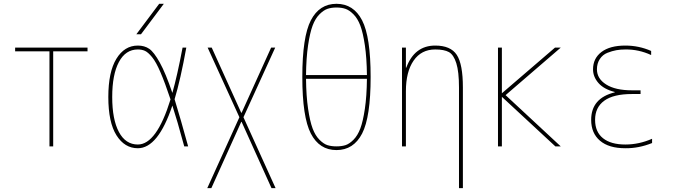

<svg xmlns="http://www.w3.org/2000/svg" viewBox="-20 -770 3540 1010"><path d="M259.8 -500V0H240.2V-500H59.6V-519.5H440.4V-500Z M721.7 -589.8H697.3L817.4 -750H841.8ZM969.7 0H949.2Q911.1 -140.6 886.7 -214.8Q811.5 9.8 705.1 9.8Q635.7 9.8 592.8 -58.1Q549.8 -126 549.8 -259.8Q549.8 -391.6 592.3 -460.9Q634.8 -530.3 705.1 -530.3Q740.2 -530.3 765.1 -513.2Q790 -496.1 820.8 -440.4Q851.6 -384.8 886.7 -281.2Q912.1 -370.1 940.4 -519.5H960Q929.7 -351.6 898.4 -248Q930.7 -142.6 969.7 0ZM877 -247.1Q847.7 -335 824.2 -389.6Q800.8 -444.3 779.8 -469.7Q758.8 -495.1 742.7 -502.4Q726.6 -509.8 705.1 -509.8Q640.6 -509.8 605.5 -443.8Q570.3 -377.9 570.3 -259.8Q570.3 -141.6 605.5 -75.7Q640.6 -9.8 705.1 -9.8Q803.7 -9.8 877 -247.1Z M1249 -128.9 1091.8 219.7H1070.3L1239.3 -153.3L1072.3 -519.5H1093.8L1249 -176.8H1251L1406.2 -519.5H1427.7L1260.7 -153.3L1429.7 219.7H1408.2L1251 -128.9Z M1615.2 -663.1Q1660.2 -750 1750 -750Q1839.8 -750 1884.8 -663.1Q1929.7 -576.2 1929.7 -365.2Q1929.7 -154.3 1884.8 -67.4Q1839.8 19.5 1750 19.5Q1660.2 19.5 1615.2 -67.4Q1570.3 -154.3 1570.3 -365.2Q1570.3 -576.2 1615.2 -663.1ZM1589.8 -355.5Q1590.8 -264.6 1600.6 -198.2Q1610.4 -131.8 1624.5 -94.2Q1638.7 -56.6 1660.6 -34.7Q1682.6 -12.7 1703.1 -6.3Q1723.6 0 1750 0Q1776.4 0 1796.9 -6.3Q1817.4 -12.7 1839.4 -34.7Q1861.3 -56.6 1875.5 -94.2Q1889.6 -131.8 1899.4 -197.8Q1909.2 -263.7 1910.2 -355.5ZM1589.8 -375H1910.2Q1909.2 -465.8 1899.4 -531.7Q1889.6 -597.7 1875.5 -635.3Q1861.3 -672.9 1839.4 -694.8Q1817.4 -716.8 1796.9 -723.6Q1776.4 -730.5 1750 -730.5Q1723.6 -730.5 1703.1 -723.6Q1682.6 -716.8 1660.6 -694.8Q1638.7 -672.9 1624.5 -635.3Q1610.4 -597.7 1600.6 -531.7Q1590.8 -465.8 1589.8 -375Z M2117.2 -414.1Q2160.2 -530.3 2269.5 -530.3Q2350.6 -530.3 2382.8 -481.4Q2415 -432.6 2415 -309.6V219.7H2394.5V-309.6Q2394.5 -392.6 2380.4 -437.5Q2366.2 -482.4 2341.3 -496.1Q2316.4 -509.8 2269.5 -509.8Q2196.3 -509.8 2155.8 -451.2Q2115.2 -392.6 2115.2 -290V0H2094.7V-519.5H2115.2V-414.1Z M2639.6 -269.5 2929.7 0H2901.4L2620.1 -260.7V0H2599.6V-519.5H2620.1V-279.3L2899.4 -519.5H2929.7Z M3213.9 -286.1Q3156.2 -300.8 3127.9 -333.5Q3099.6 -366.2 3099.6 -405.3Q3099.6 -462.9 3144 -496.6Q3188.5 -530.3 3269.5 -530.3Q3340.8 -530.3 3405.3 -502V-480.5Q3339.8 -510.7 3269.5 -509.8Q3244.1 -509.8 3222.2 -505.9Q3200.2 -502 3175.3 -492.2Q3150.4 -482.4 3135.3 -459.5Q3120.1 -436.5 3120.1 -405.3Q3120.1 -356.4 3168.5 -325.7Q3216.8 -294.9 3304.7 -294.9H3349.6V-275.4H3304.7Q3207 -275.4 3158.7 -240.2Q3110.4 -205.1 3110.4 -139.6Q3110.4 -76.2 3151.9 -43Q3193.4 -9.8 3269.5 -9.8Q3341.8 -9.8 3410.2 -40V-17.6Q3339.8 10.7 3269.5 9.8Q3182.6 9.8 3136.2 -29.8Q3089.8 -69.3 3089.8 -139.6Q3089.8 -253.9 3213.9 -284.2Z"/></svg>

Font: Mgen+ 1m thin
Style: Regular
Weight: 100
Designer: [Source Han Sans]
Ryoko NISHIZUKA  (kana & ideographs); Paul D. Hunt (Latin, Greek & Cyrillic); Wenlong ZHANG  (bopomofo
Version: Version 1.059.20150602